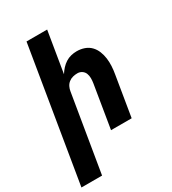

<svg xmlns="http://www.w3.org/2000/svg" viewBox="-239 -852 1062 1185"><g transform="rotate(-30 292.5 -260.0)"><path d="M-15 215 142 -735H289L241 -444Q252 -462 267 -478.5Q282 -495 300 -506.5Q318 -518 338.5 -523Q359 -528 379 -528Q408 -528 433.5 -519Q459 -510 477 -491.5Q495 -473 505 -448Q515 -423 518.5 -396Q522 -369 520.5 -341Q519 -313 514 -285L467 0H320L370 -304Q373 -322 373 -340Q373 -358 367 -373.5Q361 -389 347 -398.5Q333 -408 315 -408Q299 -408 283 -404Q267 -400 253.5 -389.5Q240 -379 232.5 -363.5Q225 -348 223 -333L132 215Z"/></g></svg>

Font: Iosevka Heavy Extended Oblique
Style: Regular
Weight: 900
Width: 7
Italic angle: -9°
Monospace: yes
Designer: Belleve Invis
Foundry: Belleve Invis
Version: Version 32.5.0; ttfautohint (v1.8.4)